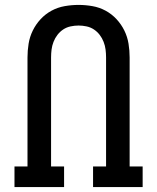

<svg xmlns="http://www.w3.org/2000/svg" viewBox="-20 -762 640 782"><path d="M39 0V-84H92V-528Q92 -556 96.5 -584Q101 -612 113.5 -637.5Q126 -663 145.5 -684Q165 -705 190 -718.5Q215 -732 243.5 -737Q272 -742 300 -742Q328 -742 356.5 -737Q385 -732 410 -718.5Q435 -705 454.5 -684Q474 -663 486.5 -637.5Q499 -612 503.5 -584Q508 -556 508 -528V-84H561V0H359V-84H412V-528Q412 -544 410 -560Q408 -576 402 -591.5Q396 -607 386 -620Q376 -633 362.5 -642Q349 -651 332.5 -654.5Q316 -658 300 -658Q284 -658 267.5 -654.5Q251 -651 237.5 -642Q224 -633 214 -620Q204 -607 198 -591.5Q192 -576 190 -560Q188 -544 188 -528V-84H241V0Z"/></svg>

Font: Iosevka HT Medium Extended
Style: Regular
Weight: 500
Width: 7
Monospace: yes
Designer: Belleve Invis
Foundry: Belleve Invis
Version: Version 32.3.0; ttfautohint (v1.8.4)